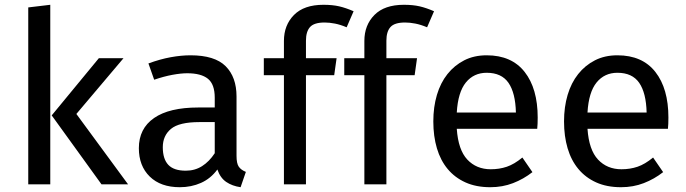

<svg xmlns="http://www.w3.org/2000/svg" viewBox="-20 -770 2865 802"><path d="M98 0V-739L190 -750V0ZM196 -288 393 -527H496L299 -294L515 0H404Z M968 -119Q968 -87 977.5 -73.5Q987 -60 1007 -52L985 12Q950 7 925 -10Q900 -27 888 -62Q860 -24 819.5 -6Q779 12 731 12Q651 12 605.5 -32.5Q560 -77 560 -151Q560 -233 623.5 -277Q687 -321 808 -321H877V-362Q877 -418 848.5 -441Q820 -464 762 -464Q736 -464 700.5 -457.5Q665 -451 624 -437L600 -505Q649 -523 693 -531Q737 -539 776 -539Q877 -539 922.5 -493.5Q968 -448 968 -367ZM756 -57Q794 -57 824 -76Q854 -95 877 -130V-260H813Q728 -260 694 -231.5Q660 -203 660 -155Q660 -106 683 -81.5Q706 -57 756 -57Z M1331 -750Q1369 -750 1397 -743.5Q1425 -737 1457 -723L1428 -656Q1402 -667 1379 -671.5Q1356 -676 1336 -676Q1292 -676 1275 -657Q1258 -638 1258 -600V-527H1386L1376 -456H1258V0H1166V-456H1082V-527H1166V-599Q1166 -665 1208 -707.5Q1250 -750 1331 -750Z M1667 -750Q1705 -750 1733 -743.5Q1761 -737 1793 -723L1764 -656Q1738 -667 1715 -671.5Q1692 -676 1672 -676Q1628 -676 1611 -657Q1594 -638 1594 -600V-527H1722L1712 -456H1594V0H1502V-456H1418V-527H1502V-599Q1502 -665 1544 -707.5Q1586 -750 1667 -750Z M1888 -232Q1894 -144 1932 -103.5Q1970 -63 2030 -63Q2066 -63 2097 -73.5Q2128 -84 2162 -112L2204 -51Q2167 -22 2123 -5Q2079 12 2028 12Q1969 12 1924.5 -8Q1880 -28 1850 -64Q1820 -100 1805 -150.5Q1790 -201 1790 -263Q1790 -323 1805 -373.5Q1820 -424 1849 -460.5Q1878 -497 1919 -518Q1960 -539 2013 -539Q2117 -539 2171.5 -469.5Q2226 -400 2226 -279Q2226 -265 2225.5 -253Q2225 -241 2224 -232ZM2013 -466Q1959 -466 1926 -425.5Q1893 -385 1888 -300H2135Q2133 -382 2104 -424Q2075 -466 2013 -466Z M2434 -232Q2440 -144 2478 -103.5Q2516 -63 2576 -63Q2612 -63 2643 -73.5Q2674 -84 2708 -112L2750 -51Q2713 -22 2669 -5Q2625 12 2574 12Q2515 12 2470.5 -8Q2426 -28 2396 -64Q2366 -100 2351 -150.5Q2336 -201 2336 -263Q2336 -323 2351 -373.5Q2366 -424 2395 -460.5Q2424 -497 2465 -518Q2506 -539 2559 -539Q2663 -539 2717.5 -469.5Q2772 -400 2772 -279Q2772 -265 2771.5 -253Q2771 -241 2770 -232ZM2559 -466Q2505 -466 2472 -425.5Q2439 -385 2434 -300H2681Q2679 -382 2650 -424Q2621 -466 2559 -466Z"/></svg>

Font: Feura Sans
Style: Regular
Weight: 400
Designer: Carrois Corporate & Edenspiekermann
Foundry: Carrois Corporate GbR & Edenspiekermann AG
Version: Version 1.001